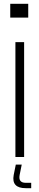

<svg xmlns="http://www.w3.org/2000/svg" viewBox="-20 -820 204 1003"><path d="M33.5 -728V-800H127.5V-728ZM60.5 0V-600H106V0ZM143 163H114.5Q39 163 51.5 94.5L62.5 40H93.5L82.5 94.5Q75 135 114.5 135H143Z"/></svg>

Font: Big Shoulders Stencil Display Light
Style: Regular
Weight: 300
Designer: Patric King
Foundry: XO Type Co
Version: Version 1.000